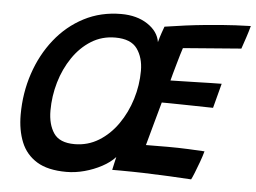

<svg xmlns="http://www.w3.org/2000/svg" viewBox="-50 -723 1082 812"><g transform="rotate(5 491.5 -317.0)"><path d="M259.5 25.5Q180.5 25.5 133.8 -3.2Q87 -32 66.5 -82.8Q46 -133.5 46 -199Q46 -291 73.8 -374Q101.5 -457 152.8 -521.5Q204 -586 275.2 -623Q346.5 -660 433 -660Q499.5 -660 545 -630Q590.5 -600 597.5 -555Q603.5 -577.5 609.8 -595.5Q616 -613.5 619.5 -622.5Q712 -637 789.5 -644.5Q867 -652 918.2 -654.5Q969.5 -657 983 -657Q976 -631 968.2 -607.8Q960.5 -584.5 951.5 -558.5L705 -539Q701.5 -529 695.8 -509.8Q690 -490.5 683.8 -468.2Q677.5 -446 672.2 -427Q667 -408 664.5 -398Q678.5 -398.5 707.5 -399Q736.5 -399.5 770.2 -400.5Q804 -401.5 834.2 -402.2Q864.5 -403 881.5 -403L854 -298.5Q846.5 -298.5 825.2 -299Q804 -299.5 775.8 -300Q747.5 -300.5 718.8 -301Q690 -301.5 667.5 -301.8Q645 -302 636 -302Q624 -258.5 610.2 -208.8Q596.5 -159 585 -117Q604.5 -117 630.2 -117.2Q656 -117.5 677.5 -117.5Q722.5 -117.5 766.8 -115.5Q811 -113.5 834 -112Q828.5 -91.5 819 -65.5Q809.5 -39.5 800.8 -17.8Q792 4 788 11Q752 8.5 694.8 5.8Q637.5 3 585 1.5Q565 1 539.5 0.5Q514 0 490.5 0Q467 0 452 0Q455 -13 458 -27.2Q461 -41.5 464.5 -55.5Q443 -32 409 -13.8Q375 4.5 336 15Q297 25.5 259.5 25.5ZM283.5 -94.5Q339.5 -94.5 386 -123Q432.5 -151.5 466.2 -199.8Q500 -248 518.2 -307.2Q536.5 -366.5 536.5 -427.5Q536.5 -483.5 509.8 -521Q483 -558.5 416.5 -558.5Q360 -558.5 314.8 -530.2Q269.5 -502 237 -454.2Q204.5 -406.5 187.2 -347.5Q170 -288.5 170 -227.5Q170 -168.5 195 -131.5Q220 -94.5 283.5 -94.5Z"/></g></svg>

Font: Grandstander Medium
Style: Italic
Weight: 500
Italic angle: -15°
Designer: Tyler Finck
Foundry: Etcetera Type Co
Version: Version 1.200; ttfautohint (v1.8.3)